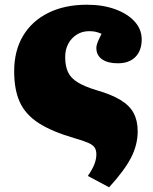

<svg xmlns="http://www.w3.org/2000/svg" viewBox="-20 -563 647 813"><path d="M442 230 352 182Q372 153 380 131.5Q388 110 388 91Q388 73 381 62Q374 51 354 42Q334 33 295 22Q199 -6 143.5 -42Q88 -78 64 -130.5Q40 -183 40 -261Q40 -348 77.5 -411Q115 -474 184.5 -508.5Q254 -543 348 -543Q415 -543 467.5 -524Q520 -505 550 -472Q580 -439 580 -396Q580 -349 553.5 -322Q527 -295 479 -295Q436 -295 412 -312Q388 -329 388 -360Q388 -367 390.5 -375.5Q393 -384 398 -395Q403 -406 410 -420Q393 -427 382 -429Q371 -431 357 -431Q328 -431 305 -416.5Q282 -402 269 -377.5Q256 -353 256 -322Q256 -283 268 -257.5Q280 -232 309.5 -214Q339 -196 389 -181Q452 -163 490.5 -139.5Q529 -116 546 -84Q563 -52 563 -7Q563 50 535 104.5Q507 159 442 230Z"/></svg>

Font: Literata Variable Black
Style: Regular
Weight: 900
Designer: Latin by Veronika Burian and Jose Scaglione. Greek by Irene Vlachou. Cyrillic by Vera Evstafieva.
Foundry: TypeTogether
Version: Version 3.021